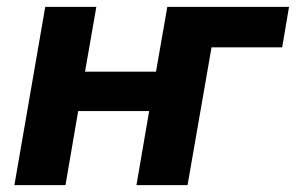

<svg xmlns="http://www.w3.org/2000/svg" viewBox="-20 -540 863 560"><path d="M468 -520 435 -331H228L261 -520H112L22 0H171L208 -216H415L378 0H527L597 -402H803L823 -520Z"/></svg>

Font: Fixel Display
Style: Bold Italic
Weight: 700
Italic angle: -10°
Designer: AlfaBravo + MacPaw
Foundry: Kyrylo Tkachov, Marchela Mozhyna, Serhii Makarenko, Maria Weinstein, Zakhar Kryvoshyya
Version: Version 1.210;Glyphs 3.2 (3217)